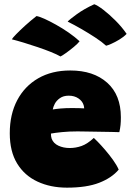

<svg xmlns="http://www.w3.org/2000/svg" viewBox="-20 -856 603 884"><path d="M526.5 -75Q494.5 -37 436.8 -14.5Q379 8 288.5 8Q212.5 8 152.8 -19.8Q93 -47.5 59 -103Q25 -158.5 25 -242.5Q25 -329.5 59.2 -394.5Q93.5 -459.5 156 -495.5Q218.5 -531.5 303.5 -531.5Q410.5 -531.5 473.5 -475.2Q536.5 -419 536.5 -316Q536.5 -296 535 -280.8Q533.5 -265.5 529.5 -247.5Q521.5 -248 494.2 -248.5Q467 -249 433.8 -249.5Q400.5 -250 373 -250.5Q345.5 -251 337 -251Q298.5 -251 265.8 -247.8Q233 -244.5 214.5 -241Q214.5 -227 218 -217Q226 -196 249 -185.2Q272 -174.5 301 -174.5Q329 -174.5 355.8 -184Q382.5 -193.5 412 -221Q415 -218.5 429.8 -203.5Q444.5 -188.5 463.5 -166.5Q482.5 -144.5 500 -120.2Q517.5 -96 526.5 -75ZM223 -352Q237 -354.5 259.5 -356.5Q282 -358.5 312.5 -358.5Q330 -358.5 345.5 -358Q361 -357.5 367.5 -357Q367.5 -363.5 365 -372Q359.5 -390.5 341 -403Q322.5 -415.5 296.5 -415.5Q272 -415.5 256 -404.2Q240 -393 232.2 -378Q224.5 -363 223 -352ZM414 -836.5Q429 -831.5 456 -810.8Q483 -790 512.2 -760.8Q541.5 -731.5 563 -700Q549 -685.5 529.5 -673.8Q510 -662 493 -654.5Q476 -647 468.5 -645.5Q449.5 -663 419 -683Q388.5 -703 354.8 -722.5Q321 -742 291.5 -756.5Q298.5 -765 332.8 -790Q367 -815 414 -836.5ZM148 -782Q159.5 -780.5 183.8 -769.8Q208 -759 238 -742.2Q268 -725.5 296.8 -705.5Q325.5 -685.5 346.5 -666Q338.5 -655.5 320 -640Q301.5 -624.5 283.5 -611.8Q265.5 -599 258.5 -596Q242 -605.5 214 -616.8Q186 -628 153.5 -639Q121 -650 89.8 -659.5Q58.5 -669 34.5 -675Q38 -681.5 54.8 -698.8Q71.5 -716 96.2 -738.5Q121 -761 148 -782Z"/></svg>

Font: Grandstander Black
Style: Regular
Weight: 900
Designer: Tyler Finck
Foundry: Etcetera Type Co
Version: Version 1.200; ttfautohint (v1.8.3)